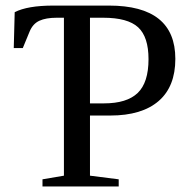

<svg xmlns="http://www.w3.org/2000/svg" viewBox="-20 -675 690 695"><path d="M517.6 -460.9Q517.6 -541.5 480 -576.2Q442.4 -610.8 353.5 -610.8H305.7V-300.8H356.4Q439 -300.8 478.3 -338.4Q517.6 -376 517.6 -460.9ZM374.5 -654.8Q614.7 -654.8 614.7 -461.9Q614.7 -361.3 554 -309.1Q493.2 -256.8 379.4 -256.8H305.7V-39.1L409.7 -25.9V0H133.8V-25.9L211.4 -39.1V-610.8H185.1Q146.5 -610.8 122.6 -599.9Q98.6 -588.9 86.9 -560.1L62.5 -501H29.8L33.2 -630.9Q79.6 -654.8 173.3 -654.8Z"/></svg>

Font: Liberation Serif
Style: Regular
Weight: 400
Designer: Steve Matteson
Foundry: Ascender Corporation
Version: Version 2.1.5